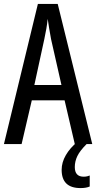

<svg xmlns="http://www.w3.org/2000/svg" viewBox="-20 -734 490 978"><path d="M361 0 309 -223H142L90 0H0L173 -714H274L450 0ZM240 -535Q235 -563 230.5 -589Q226 -615 223 -638Q218 -590 206 -536L155 -301H293ZM361 117Q361 166 406 166Q417 166 424.5 164Q432 162 437 160V216Q419 224 390 224Q294 224 294 131Q294 93 315.5 56Q337 19 375 -12L421 0Q387 34 374 61Q361 88 361 117Z"/></svg>

Font: Noto Sans Hebrew ExtraCondensed
Style: Regular
Weight: 400
Width: 2
Designer: Monotype Design Team
Foundry: Monotype Imaging Inc.
Version: Version 2.004; ttfautohint (v1.8.4.7-5d5b)